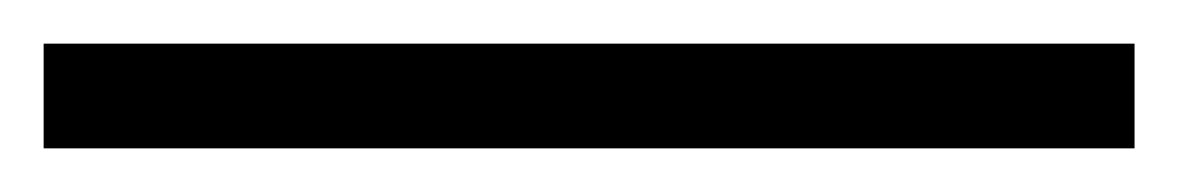

<svg xmlns="http://www.w3.org/2000/svg" viewBox="-20 -20 540 88"><path d="M0 0H500V48H0Z"/></svg>

Font: Idrija
Style: Regular
Weight: 400
Designer: Julieta Ulanovsky
Foundry: Julieta Ulanovsky
Version: Version 7.200